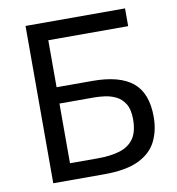

<svg xmlns="http://www.w3.org/2000/svg" viewBox="-80 -785 788 857"><g transform="rotate(-10 313.5 -356.5)"><path d="M323 0H92.5V-713H543.5V-632.5H181.5V-419.5H344.5Q466.5 -419.5 526 -370.8Q585.5 -322 585.5 -214.5Q585.5 -152 561.2 -103.5Q537 -55 479.8 -27.5Q422.5 0 323 0ZM181.5 -75H308.5Q366.5 -75 407.8 -87.8Q449 -100.5 471 -131.8Q493 -163 493 -219.5Q493 -264.5 477 -290Q461 -315.5 436.5 -327.2Q412 -339 385.8 -342.2Q359.5 -345.5 339 -345.5H181.5Z"/></g></svg>

Font: Commissioner
Style: Regular
Weight: 400
Designer: Kostas Bartsokas
Foundry: Kostas Bartsokas
Version: Version 1.000; ttfautohint (v1.8.3)